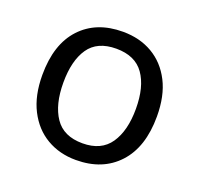

<svg xmlns="http://www.w3.org/2000/svg" viewBox="-102 -658 810 781"><g transform="rotate(20 302.5 -268.0)"><path d="M551 -269Q551 -136 483.5 -63Q416 10 301 10Q230 10 174.5 -22.5Q119 -55 87 -117.5Q55 -180 55 -269Q55 -402 122 -474Q189 -546 304 -546Q377 -546 432.5 -513.5Q488 -481 519.5 -419.5Q551 -358 551 -269ZM146 -269Q146 -174 183.5 -118.5Q221 -63 303 -63Q384 -63 422 -118.5Q460 -174 460 -269Q460 -364 422 -418Q384 -472 302 -472Q220 -472 183 -418Q146 -364 146 -269Z"/></g></svg>

Font: Go Noto Kurrent-Regular
Style: Regular
Weight: 400
Designer: Monotype Design Team
Foundry: Monotype Imaging Inc.
Version: Version 2.012; ttfautohint (v1.8.4.7-5d5b)